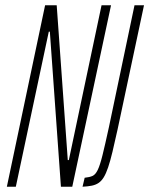

<svg xmlns="http://www.w3.org/2000/svg" viewBox="-20 -708 566 728"><path d="M6 0 151 -688H195L237 -101H241L365 -688H401L254 0H211L169 -588H165L40 0ZM293 0 301 -34Q320 -36 331 -41Q342 -46 350.5 -63.5Q359 -81 368.5 -119Q378 -157 393 -226L490 -688H526L426 -218Q415 -168 406.5 -132.5Q398 -97 390 -73.5Q382 -50 373.5 -36Q365 -22 354 -14.5Q343 -7 328 -4Q313 -1 293 0Z"/></svg>

Font: Saira UltraCondensed Thin
Style: Italic
Weight: 250
Width: 1
Italic angle: -12°
Designer: Hector Gatti with collaboration of the Omnibus-Type team
Foundry: Omnibus-Type
Version: Version 1.101